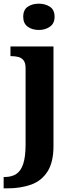

<svg xmlns="http://www.w3.org/2000/svg" viewBox="-40 -790 405 1050"><path d="M-20.1 240V177.9H-13Q23.5 177.9 48.7 161.7Q73.9 145.5 86.9 106.4Q99.9 67.3 99.9 -0.3V-416.8Q99.9 -445.6 89 -459.8Q78 -474 60.1 -478.5Q42.1 -483 20.8 -483H17.2V-536H252.5V8Q252.5 97 219.9 148Q187.3 199 130.5 219.5Q73.6 240 0.1 240ZM172.5 -626.1Q136.3 -626.1 111.7 -643.9Q87 -661.7 87 -698Q87 -736.5 111.8 -753.2Q136.5 -769.9 172.6 -769.9Q207.1 -769.9 232.8 -753.2Q258.5 -736.5 258.5 -698Q258.5 -661.7 232.8 -643.9Q207.2 -626.1 172.5 -626.1Z"/></svg>

Font: Noto Serif Ethiopic
Style: Regular
Weight: 400
Designer: Monotype Design Team
Foundry: Monotype Imaging Inc.
Version: Version 2.102